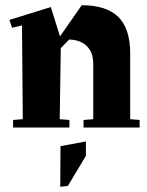

<svg xmlns="http://www.w3.org/2000/svg" viewBox="-20 -487 561 733"><path d="M513 -29V0H299V-29L336 -32V-243Q336 -287 311.5 -311Q287 -335 244 -336L212 -303L208 -32L245 -29V0H30V-29L67 -32L64 -390L26 -381L16 -411L174 -460L209 -348L292 -467Q387 -467 432 -422Q477 -377 477 -283V-32ZM211 71 308 53V108L239 223L210 226Z"/></svg>

Font: Rakkas
Style: Regular
Weight: 400
Designer: Zeynep Akay
Foundry: Zeynep Akay
Version: Version 2.000